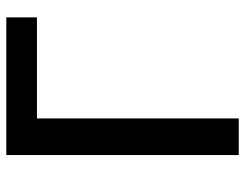

<svg xmlns="http://www.w3.org/2000/svg" viewBox="-104 -672 776 608"><g transform="rotate(-90 284.0 -368.0)"><path d="M97 -736H533V-639H213V0H97Z"/></g></svg>

Font: Kinto Sans Med
Style: Regular
Weight: 500
Designer: Authors: Ryoko NISHIZUKA  (kana & ideographs); Paul D. Hunt (Latin, Greek & Cyrillic); Wenlong ZHANG  (bopomofo); Sandol
Foundry: Adobe Systems Incorporated, ookami Inc.
Version: Version 0.001